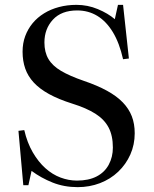

<svg xmlns="http://www.w3.org/2000/svg" viewBox="-20 -757 633 791"><path d="M300 14Q244 14 196.5 -5Q149 -24 110 -53L97 6H76L56 -218L80 -221Q92 -169 115 -129.5Q138 -90 167 -64Q196 -38 229.5 -25.5Q263 -13 297 -13Q345 -13 378 -30Q411 -47 428 -78.5Q445 -110 445 -149Q445 -198 427.5 -231.5Q410 -265 373 -288.5Q336 -312 278 -330Q221 -348 182 -369.5Q143 -391 119 -417Q95 -443 84 -474.5Q73 -506 73 -544Q73 -579 84 -608.5Q95 -638 114.5 -661.5Q134 -685 161.5 -702Q189 -719 223 -728Q257 -737 295 -737Q341 -737 383 -719.5Q425 -702 453 -678L466 -737H487L511 -516L487 -513Q472 -580 445 -624.5Q418 -669 381 -691.5Q344 -714 298 -714Q233 -714 198 -676Q163 -638 163 -582Q163 -542 179.5 -514Q196 -486 231.5 -465Q267 -444 325 -424Q381 -405 421 -383Q461 -361 486 -335Q511 -309 523 -278Q535 -247 535 -208Q535 -161 517 -120.5Q499 -80 467 -49.5Q435 -19 392 -2.5Q349 14 300 14Z"/></svg>

Font: Literata 60pt
Style: Regular
Weight: 400
Designer: Latin by Veronika Burian and Jose Scaglione. Greek by Irene Vlachou. Cyrillic by Vera Evstafieva.
Foundry: TypeTogether
Version: Version 3.002